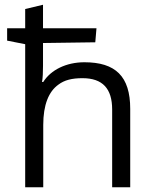

<svg xmlns="http://www.w3.org/2000/svg" viewBox="-20 -788 649 808"><path d="M86 -602V0H162V-262C162 -347 185 -403 226 -432C251 -451 283 -459 327 -459C412 -459 452 -415 452 -327V0H528V-330C528 -467 466 -526 335 -526C259 -526 194 -494 162 -443H157C160 -461 161 -484 161 -511V-607L381 -610L386 -669H161V-768L86 -750V-669H10V-617Z"/></svg>

Font: Frost Regular
Style: Regular
Weight: 400
Designer: Lee Frost
Foundry: Lee Frost for Ice Communication Norge AS
Version: Version 2.011;hotconv 1.0.107;makeotfexe 2.5.65593